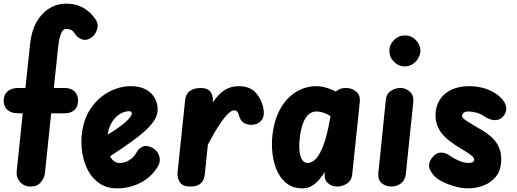

<svg xmlns="http://www.w3.org/2000/svg" viewBox="-26 -1024 2840 1054"><path d="M142 0Q105 0 83.5 -26Q62 -52 65.5 -83L99 -402H73.5Q36.5 -402 15.2 -420.5Q-6 -439 -6 -471Q-6 -504 15.2 -522.5Q36.5 -541 73.5 -541H113.5L139.5 -785.5Q147 -854 174.5 -902.8Q202 -951.5 244.5 -977.8Q287 -1004 337.5 -1004Q392 -1004 433.2 -979.8Q474.5 -955.5 500 -915.5Q516.5 -889.5 505.8 -859Q495 -828.5 470 -814Q443.5 -798.5 420.2 -809.2Q397 -820 384 -840Q374.5 -856 363.5 -860.5Q352.5 -865 336 -865Q319.5 -865 309 -839.5Q298.5 -814 293 -763.5L269.5 -541H328Q363.5 -541 383 -522.5Q402.5 -504 402.5 -471Q402.5 -439 383 -420.5Q363.5 -402 328 -402H255L220.5 -73Q218 -47.5 198.5 -23.8Q179 0 142 0Z M617 10Q560.5 10 521 -16.5Q481.5 -43 458 -86.8Q434.5 -130.5 426 -182.8Q417.5 -235 423 -286Q432.5 -372 473.8 -431Q515 -490 573.5 -520.5Q632 -551 692.5 -551Q740 -551 772.8 -533.8Q805.5 -516.5 822.5 -487.5Q839.5 -458.5 839.5 -422.5Q839.5 -398 826.5 -373Q813.5 -348 783.8 -318.5Q754 -289 703.5 -251.8Q653 -214.5 578 -166Q584 -155.5 591.5 -147.2Q599 -139 608.8 -134Q618.5 -129 630 -129Q657.5 -129 683 -144.5Q708.5 -160 722 -185Q736 -211.5 759.5 -220Q783 -228.5 813.5 -211Q838.5 -196.5 847.8 -168.5Q857 -140.5 843 -115Q811 -56.5 750 -23.2Q689 10 617 10ZM565 -285Q597 -304 621.5 -321.5Q646 -339 663 -354Q680 -369 688.8 -381Q697.5 -393 697.5 -400.5Q697.5 -406 694.8 -409.8Q692 -413.5 682 -413.5Q659.5 -413.5 635 -399.8Q610.5 -386 591.5 -358.2Q572.5 -330.5 565.5 -288Z M1017.5 0Q976.5 0 961 -24.2Q945.5 -48.5 949 -80.5L990.5 -476Q994 -509 1017 -525Q1040 -541 1076.5 -541Q1113.5 -541 1129.2 -520.5Q1145 -500 1142.5 -467L1142 -461Q1171 -506 1205.5 -528.5Q1240 -551 1284.5 -551Q1344 -551 1376 -517Q1408 -483 1418.5 -435.5Q1427 -399 1417 -376Q1407 -353 1380.5 -343Q1349.5 -333.5 1321.8 -344.8Q1294 -356 1284.5 -394Q1281 -408 1274.8 -413.2Q1268.5 -418.5 1259.5 -418.5Q1247 -418.5 1227.8 -401.2Q1208.5 -384 1180.8 -343Q1153 -302 1115 -230L1098.5 -69Q1097 -53.5 1090.5 -37.5Q1084 -21.5 1067.2 -10.8Q1050.5 0 1017.5 0Z M1634.5 10Q1584.5 10 1550.5 -15.2Q1516.5 -40.5 1496.8 -82.2Q1477 -124 1470.5 -175Q1464 -226 1469 -277Q1478.5 -365.5 1513 -426.8Q1547.5 -488 1599.5 -519.5Q1651.5 -551 1712.5 -551Q1727.5 -551 1744.8 -547.5Q1762 -544 1780.5 -537.5Q1799 -531 1818.5 -521.5L1826 -527.5Q1835.5 -535 1847.8 -538Q1860 -541 1873.5 -541Q1905 -541 1929 -521.5Q1953 -502 1949 -463L1907.5 -66.5Q1904 -33 1879 -16.5Q1854 0 1825.5 0Q1794.5 0 1773.5 -19.2Q1752.5 -38.5 1756.5 -75.5L1757 -80Q1743.5 -58.5 1726 -37.8Q1708.5 -17 1686 -3.5Q1663.5 10 1634.5 10ZM1619 -262.5Q1616 -233 1617 -208.5Q1618 -184 1623.8 -166.2Q1629.5 -148.5 1639.2 -139Q1649 -129.5 1663 -129.5Q1681 -129.5 1698.2 -143Q1715.5 -156.5 1731.5 -186.2Q1747.5 -216 1761.8 -264.8Q1776 -313.5 1788 -383.5L1788.5 -386.5Q1765 -401 1745.8 -406.5Q1726.5 -412 1711 -412Q1687 -412 1668.2 -395.8Q1649.5 -379.5 1637 -346.5Q1624.5 -313.5 1619 -262.5Z M2123.5 0Q2091.5 0 2069.5 -18.5Q2047.5 -37 2051 -74L2092 -476Q2095.5 -509 2119.5 -525Q2143.5 -541 2172.5 -541Q2202 -541 2224.2 -520.5Q2246.5 -500 2242.5 -461.5L2201.5 -66.5Q2198 -34.5 2175 -17.2Q2152 0 2123.5 0ZM2111.5 -745Q2111.5 -778.5 2136.8 -804Q2162 -829.5 2196 -829.5Q2233 -829.5 2257.5 -803.2Q2282 -777 2282 -746.5Q2282 -726 2270.8 -705.8Q2259.5 -685.5 2240.2 -672.5Q2221 -659.5 2196 -659.5Q2162 -659.5 2136.8 -684.8Q2111.5 -710 2111.5 -745Z M2546 10Q2511 10 2477.8 1.2Q2444.5 -7.5 2418 -19.5Q2391.5 -31.5 2376.5 -42Q2346.5 -64.5 2334 -93.8Q2321.5 -123 2343 -154Q2364.5 -184.5 2392.2 -186.2Q2420 -188 2448.5 -166Q2461 -156.5 2490.5 -143Q2520 -129.5 2548.5 -129.5Q2560 -129.5 2568.5 -133.8Q2577 -138 2577 -147.5Q2577 -153 2573.5 -159Q2570 -165 2555.8 -175.8Q2541.5 -186.5 2508 -206Q2426.5 -254 2395.8 -296Q2365 -338 2365 -391Q2365 -463 2414.8 -507Q2464.5 -551 2552.5 -551Q2583.5 -551 2621 -542.5Q2658.5 -534 2696.5 -509.5Q2736.5 -482 2748.5 -450.8Q2760.5 -419.5 2741 -391Q2723.5 -366 2694 -364.5Q2664.5 -363 2629 -387.5Q2610.5 -400 2588 -406Q2565.5 -412 2546 -412Q2529 -412 2519.8 -405Q2510.5 -398 2510.5 -388Q2510.5 -375.5 2537.5 -358.8Q2564.5 -342 2596.5 -323Q2623.5 -308.5 2646.8 -292Q2670 -275.5 2687.8 -255.2Q2705.5 -235 2715.5 -209Q2725.5 -183 2725.5 -150Q2725.5 -91 2697.5 -56Q2669.5 -21 2628 -5.5Q2586.5 10 2546 10Z"/></svg>

Font: Edu SA Hand
Style: Bold
Weight: 700
Designer: Tina and Corey Anderson, Eben Sorkin, Mirko Velimirovic
Foundry: Google for Education
Version: Version 2.000